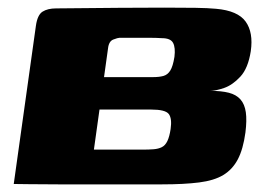

<svg xmlns="http://www.w3.org/2000/svg" viewBox="-20 -482 706 503"><path d="M74 -414Q78 -443 91.5 -451.5Q105 -460 127 -460Q222 -461 291.5 -461.5Q361 -462 410 -462Q459 -462 492 -461.5Q525 -461 546 -459Q603 -454 623.5 -425.5Q644 -397 637 -348Q630 -303 609.5 -281Q589 -259 567 -251.5Q545 -244 531 -244Q560 -244 579.5 -239Q599 -234 610 -221.5Q621 -209 624 -188Q627 -167 623 -135Q617 -91 603 -64.5Q589 -38 565 -23.5Q541 -9 501.5 -4Q462 1 405 1Q370 1 323.5 1Q277 1 227 1Q177 1 132 1Q87 1 56 0.5Q25 0 16 0ZM382 -280Q397 -280 408 -283Q419 -286 426 -297Q433 -308 437 -333Q440 -357 433.5 -369.5Q427 -382 404 -382Q390 -383 370.5 -383Q351 -383 331 -383Q311 -383 293 -383Q289 -383 277 -378.5Q265 -374 263 -355L226 -90Q231 -90 236 -90Q241 -90 252 -90Q263 -90 286.5 -90Q310 -90 353 -90Q370 -90 382.5 -91Q395 -92 404 -96.5Q413 -101 418.5 -112.5Q424 -124 427 -144Q431 -172 422 -183.5Q413 -195 376 -195H222Q217 -195 216.5 -206.5Q216 -218 218 -234Q220 -250 222 -263.5Q224 -277 224 -280Z"/></svg>

Font: Genos ExtraBold
Style: Italic
Weight: 800
Italic angle: -8°
Version: Version 1.010